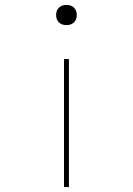

<svg xmlns="http://www.w3.org/2000/svg" viewBox="-20 -550 540 780"><path d="M240 -310H260V210H240ZM250 -530Q269 -530 280.5 -519Q292 -508 292 -489Q292 -470 280.5 -459Q269 -448 250 -448Q231 -448 219.5 -459Q208 -470 208 -489Q208 -508 219.5 -519Q231 -530 250 -530Z"/></svg>

Font: M PLUS 1 Code Thin
Style: Regular
Weight: 250
Designer: Coji Morishita
Foundry: UNDERFOREST DESIGN
Version: Version 1.002